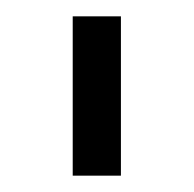

<svg xmlns="http://www.w3.org/2000/svg" viewBox="-20 -736 237 235"><path d="M69 -521V-716H128V-521Z"/></svg>

Font: PTCRaleway
Style: Regular
Weight: 400
Designer: Matt McInerney, Pablo Impallari, Rodrigo Fuenzalida
Foundry: Matt McInerney, Pablo Impallari, Rodrigo Fuenzalida
Version: Version 3.000g; ttfautohint (v1.5) -l 8 -r 28 -G 28 -x 14 -D